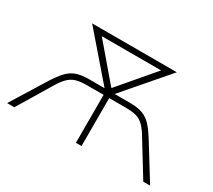

<svg xmlns="http://www.w3.org/2000/svg" viewBox="-108 -734 1029 928"><g transform="rotate(30 407.0 -269.5)"><path d="M293.9 -297.9H385.7L383.8 -293L170.9 -539.1H643.6L431.6 -293L429.7 -297.9H520.5Q564.5 -297.9 592.3 -287.6Q620.1 -277.3 642.1 -253.4Q664.1 -229.5 693.4 -181.6L805.7 0H767.6L657.2 -179.7Q634.8 -217.8 616.7 -235.8Q598.6 -253.9 576.2 -260.7Q553.7 -267.6 514.6 -267.6H422.9V0H391.6V-267.6H299.8Q261.7 -267.6 238.8 -260.7Q215.8 -253.9 196.8 -235.4Q177.7 -216.8 156.2 -179.7L47.9 0H7.8L120.1 -181.6Q150.4 -230.5 172.4 -253.9Q194.3 -277.3 221.7 -287.6Q249 -297.9 293.9 -297.9ZM409.2 -316.4 584 -521.5V-508.8H231.4V-521.5L406.2 -316.4Z"/></g></svg>

Font: Min Sans VF VF
Style: Regular
Weight: 400
Designer: Jinseong-Kim, NotoSansCJK, Nunito
Foundry: Jinseong-Kim
Version: Version 1.420;Glyphs 3.1.2 (3151)